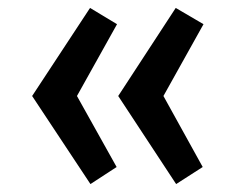

<svg xmlns="http://www.w3.org/2000/svg" viewBox="-20 -527 600 484"><path d="M208 -63 61 -285 207 -507 275 -466 174 -285 274 -106ZM424 -63 278 -285 423 -507 493 -466 392 -285 491 -106Z"/></svg>

Font: Ubuntu Sans Mono SemiBold
Style: Regular
Weight: 600
Monospace: yes
Designer: Dalton Maag Ltd
Foundry: Dalton Maag Ltd
Version: Version 1.006